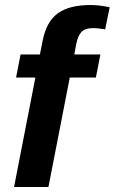

<svg xmlns="http://www.w3.org/2000/svg" viewBox="-20 -745 457 765"><path d="M258 -436 173 0H36L121 -436H44L62 -528H139L150 -583Q165 -659 210.5 -692Q256 -725 341 -725Q376 -725 417 -716L399 -628Q394 -629 378 -631Q362 -633 352 -633Q319 -633 304.5 -617.5Q290 -602 284 -570L276 -528H380L362 -436Z"/></svg>

Font: Libra Sans Modern
Style: Bold Italic
Weight: 700
Italic angle: -12°
Foundry: Stefan Peev, Context Ltd
Version: Version 1.000